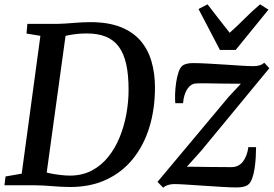

<svg xmlns="http://www.w3.org/2000/svg" viewBox="-26 -853 1260 884"><path d="M100 -743H237Q274.5 -744 313.5 -747.5Q352.5 -751 390.5 -751Q471.5 -751 528 -729Q584.5 -707 619.8 -666.8Q655 -626.5 671.2 -571.2Q687.5 -516 687.5 -450Q687.5 -351.5 662 -268Q636.5 -184.5 586.8 -122.5Q537 -60.5 464.2 -26.2Q391.5 8 297 8Q275.5 8 254.8 6.8Q234 5.5 213.5 4Q193 2.5 173.2 1.2Q153.5 0 134.5 0H-5.5L-0.5 -40.5L74 -53.5L160 -688L96 -698.5ZM184 -22 170.5 -64Q180.5 -60 203 -55.2Q225.5 -50.5 250.8 -47.5Q276 -44.5 295.5 -44.5Q352 -44.5 396 -67.5Q440 -90.5 472 -130.2Q504 -170 524.8 -220.8Q545.5 -271.5 555.8 -327.8Q566 -384 566 -439.5Q566 -508.5 555 -557.8Q544 -607 520.8 -638.2Q497.5 -669.5 461.2 -684.2Q425 -699 373.5 -699Q351 -699 329.5 -696.8Q308 -694.5 290.8 -691.2Q273.5 -688 263 -685L280 -718.5ZM1083 -467.5Q1070 -467.5 1047.8 -467.8Q1025.5 -468 999.2 -468.2Q973 -468.5 948 -469Q923 -469.5 904 -469.5Q885 -469.5 878 -469Q859 -468 846 -454.8Q833 -441.5 825.8 -421.2Q818.5 -401 817 -378H781Q779.5 -394.5 780.2 -420.2Q781 -446 785 -473.2Q789 -500.5 796.5 -522.2Q804 -544 816.5 -552.5Q822 -556 833 -559.2Q844 -562.5 862.5 -562.5Q889.5 -562.5 927.5 -560.5Q965.5 -558.5 1006.2 -555.8Q1047 -553 1083 -550.8Q1119 -548.5 1141.5 -548.5Q1155.5 -548.5 1167.8 -551.8Q1180 -555 1191 -564L1214 -539L901 -159.5L834.5 -85.5Q854.5 -85.5 883 -85Q911.5 -84.5 941.8 -84.2Q972 -84 998 -83.8Q1024 -83.5 1039 -83.5Q1073 -83.5 1092.5 -109Q1112 -134.5 1117.5 -175.5H1153Q1153 -155.5 1151.5 -129Q1150 -102.5 1146 -76.2Q1142 -50 1134.2 -29.5Q1126.5 -9 1113.5 -0.5Q1107.5 3.5 1094.8 6.8Q1082 10 1063.5 10Q1036 10 996 7.5Q956 5 913.5 2.2Q871 -0.5 834.2 -3Q797.5 -5.5 775.5 -5.5Q763 -5.5 749.5 -1.8Q736 2 725.5 11L699 -15.5L1025 -405ZM986.5 -623 888 -811.5 929.5 -833Q954.5 -801 979.8 -768Q1005 -735 1031.5 -702Q1068.5 -735 1100.8 -767.8Q1133 -800.5 1171.5 -833L1210 -808.5L1059 -623Z"/></svg>

Font: Merriweather 24pt Medium
Style: Italic
Weight: 500
Italic angle: -7.8°
Version: Version 2.101